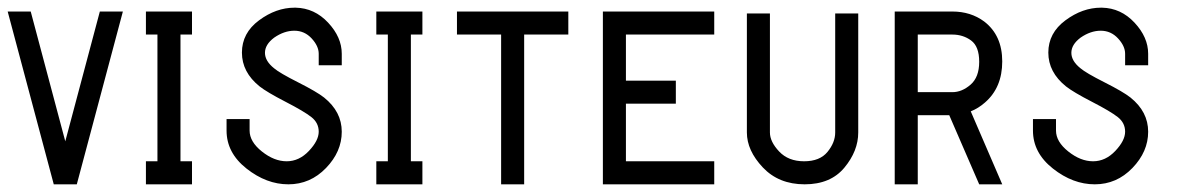

<svg xmlns="http://www.w3.org/2000/svg" viewBox="-20 -480 3100 500"><path d="M0 -450H60L150 -112L240 -450H300L180 0H120Z M360 -450H480V-390H450V-60H480V0H360V-60H390V-390H360Z M747 -460H750Q799 -459 834.5 -421Q870 -383 870 -340V-310H810V-340Q810 -360 791.5 -380Q773 -400 746.5 -400Q720 -400 694 -382Q670 -364 670 -342.5Q670 -321 694 -302Q708 -290 756.5 -265.5Q805 -241 824 -226Q870 -189 870 -137Q870 -85 829 -42.5Q788 0 731 0Q674 0 622 -41Q570 -82 570 -140V-170H630V-140Q630 -111 662 -85.5Q694 -60 726.5 -60Q759 -60 784.5 -87Q810 -114 810 -137Q810 -160 791 -175Q772 -190 723.5 -215Q675 -240 656 -255Q610 -292 610 -343Q610 -394 654.5 -427Q699 -460 747 -460Z M960 -450H1080V-390H1050V-60H1080V0H960V-60H990V-390H960Z M1170 -450H1460V-390H1345V0H1285V-390H1170Z M1550 -450H1840V-390H1610V-270H1740V-210H1610V-60H1840V0H1550Z M1925 -445H1985V-135Q1985 -111 2009 -85.5Q2033 -60 2074 -60Q2115 -60 2135 -84.5Q2155 -109 2155 -135V-445H2215V-135Q2215 -87 2179 -43.5Q2143 0 2075.5 0Q2008 0 1966.5 -44Q1925 -88 1925 -135Z M2370 -390V-240H2460Q2485 -240 2507.5 -259.5Q2530 -279 2530 -319Q2530 -359 2509 -374.5Q2488 -390 2460 -390ZM2310 -450H2460Q2508 -450 2543 -424Q2590 -388 2590 -320Q2590 -252 2545 -213Q2528 -198 2508 -190L2590 0H2530L2452 -180H2370V0H2310Z M2847 -460H2850Q2899 -459 2934.5 -421Q2970 -383 2970 -340V-310H2910V-340Q2910 -360 2891.5 -380Q2873 -400 2846.5 -400Q2820 -400 2794 -382Q2770 -364 2770 -342.5Q2770 -321 2794 -302Q2808 -290 2856.5 -265.5Q2905 -241 2924 -226Q2970 -189 2970 -137Q2970 -85 2929 -42.5Q2888 0 2831 0Q2774 0 2722 -41Q2670 -82 2670 -140V-170H2730V-140Q2730 -111 2762 -85.5Q2794 -60 2826.5 -60Q2859 -60 2884.5 -87Q2910 -114 2910 -137Q2910 -160 2891 -175Q2872 -190 2823.5 -215Q2775 -240 2756 -255Q2710 -292 2710 -343Q2710 -394 2754.5 -427Q2799 -460 2847 -460Z"/></svg>

Font: SOV_Station
Style: Bold
Weight: 700
Version: Version 1.00